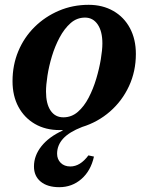

<svg xmlns="http://www.w3.org/2000/svg" viewBox="-20 -526 616 797"><path d="M228 14Q169 14 125 -11.5Q81 -37 56.5 -82.5Q32 -128 32 -189Q32 -256 56 -313.5Q80 -371 123.5 -414Q167 -457 224.5 -481.5Q282 -506 348 -506Q406 -506 450.5 -480.5Q495 -455 519.5 -409Q544 -363 544 -302Q544 -230 515.5 -168.5Q487 -107 436.5 -63Q386 -19 321 1Q267 22 242 49.5Q217 77 217 112Q217 135 232 150Q247 165 272 165Q313 165 347 119L370 124Q357 183 318 217Q279 251 226 251Q177 251 149 228Q121 205 121 165Q121 120 152 81Q183 42 240 16V14Q234 14 228 14ZM243 -39Q277 -39 303 -61.5Q329 -84 348 -120.5Q367 -157 379.5 -199Q392 -241 398.5 -280Q405 -319 405 -346Q405 -396 385.5 -424.5Q366 -453 333 -453Q299 -453 273 -430Q247 -407 227.5 -370.5Q208 -334 195.5 -292.5Q183 -251 177 -212Q171 -173 171 -146Q171 -95 190 -67Q209 -39 243 -39Z"/></svg>

Font: Platypi SemiBold
Style: Italic
Weight: 600
Italic angle: -13°
Designer: David Sargent
Foundry: Bolt Cutter Type
Version: Version 1.200; ttfautohint (v1.8.4.7-5d5b)